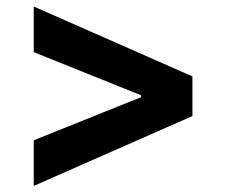

<svg xmlns="http://www.w3.org/2000/svg" viewBox="-20 -594 713 605"><path d="M586.3 -228.3 86.3 -8.2V-152L424 -287.6V-294L86.3 -429.7V-573.5L586.3 -353.3Z"/></svg>

Font: Inter UI
Style: Bold
Weight: 700
Designer: Rasmus Andersson
Foundry: rsms
Version: 3.2;8d6f07862